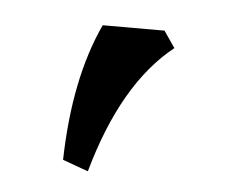

<svg xmlns="http://www.w3.org/2000/svg" viewBox="-30 -742 322 262"><g transform="rotate(-5 131.0 -610.5)"><path d="M81.1 -512.2 48.8 -530.8Q70.8 -640.6 118.7 -709L202.1 -694.3L213.4 -669.4Q136.2 -627.4 81.1 -512.2Z"/></g></svg>

Font: Kelvinch
Style: Bold
Weight: 700
Designer: Paul James Miller
Foundry: High-Logic / Made with FontCreator
Version: Version 3.501;March 28, 2021;FontCreator 13.0.0.2683 64-bit